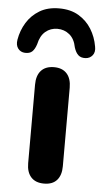

<svg xmlns="http://www.w3.org/2000/svg" viewBox="-90 -790 450 833"><g transform="rotate(5 134.5 -373.5)"><path d="M134 8Q97 8 77.5 -13.5Q58 -35 58 -74V-416Q58 -456 77.5 -477.5Q97 -499 134 -499Q170 -499 189.5 -477.5Q209 -456 209 -416V-74Q209 -35 190 -13.5Q171 8 134 8ZM2 -550Q-17 -551 -28 -565.5Q-39 -580 -35 -604Q-28 -645 -7 -679Q14 -713 49 -734Q84 -755 134 -755Q184 -755 219 -734Q254 -713 275 -679Q296 -645 303 -604Q308 -580 296.5 -565.5Q285 -551 266 -550Q246 -549 234.5 -559.5Q223 -570 216 -592Q209 -629 186.5 -647.5Q164 -666 134 -666Q104 -666 82 -647.5Q60 -629 52 -592Q45 -570 34 -559.5Q23 -549 2 -550Z"/></g></svg>

Font: Nunito ExtraLight ExtraBold
Style: Regular
Weight: 800
Version: Version 3.602